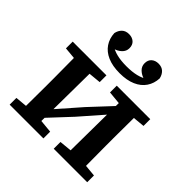

<svg xmlns="http://www.w3.org/2000/svg" viewBox="-192 -906 1066 1066"><g transform="rotate(45 341.0 -373.0)"><path d="M36 0V-53L143 -63H197L301 -53V0ZM382 0V-53L485 -63H539L645 -53V0ZM104 0Q105 -30 105 -67.5Q105 -105 105.5 -144Q106 -183 106 -218V-277Q106 -312 105.5 -351Q105 -390 105 -427.5Q105 -465 104 -495H229L224 0ZM201 -60 179 -125H200L341 -286L482 -437L501 -370H481L341 -210ZM454 0 459 -495H577Q576 -465 576 -427.5Q576 -390 575.5 -351Q575 -312 575 -277V-218Q575 -183 575.5 -144Q576 -105 576 -67.5Q576 -30 577 0ZM36 -442V-495H301V-442L197 -432H144ZM382 -442V-495H645V-442L539 -432H485ZM344 -555Q288 -555 249 -572Q210 -589 189 -620Q168 -651 166 -692Q171 -716 186.5 -731Q202 -746 228 -746Q253 -746 269 -732Q285 -718 285 -692Q285 -668 267 -651Q249 -634 222 -627L211 -642Q235 -625 267.5 -617Q300 -609 344 -609Q388 -609 420.5 -617Q453 -625 477 -642L466 -627Q439 -634 421 -651Q403 -668 403 -692Q403 -718 419 -732Q435 -746 460 -746Q486 -746 501.5 -731Q517 -716 522 -692Q520 -651 499 -620Q478 -589 439 -572Q400 -555 344 -555Z"/></g></svg>

Font: Source Serif 4 SemiBold
Style: Regular
Weight: 600
Designer: Frank Grießhammer
Foundry: Adobe Systems Incorporated
Version: Version 4.004;hotconv 1.0.116;makeotfexe 2.5.65601